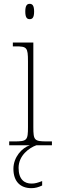

<svg xmlns="http://www.w3.org/2000/svg" viewBox="-20 -758 298 1002"><path d="M135 -658C149 -658 158 -666 158 -698C158 -729 149 -738 135 -738C121 -738 112 -729 112 -698C112 -666 121 -658 135 -658ZM28 0H136C95 13 50 62 50 123C50 189 86 224 144 224C164 224 181 219 200 210V187C176 196 164 200 144 200C108 200 77 179 77 118C77 53 133 13 170 0H251V-20H227C159 -20 154 -25 154 -95V-536H47V-516H61C120 -516 126 -511 126 -438V-95C126 -25 121 -20 53 -20H28Z"/></svg>

Font: Noto Serif Devanagari SemiCondensed Thin
Style: Regular
Weight: 100
Width: 4
Designer: Universal Thirst, Indian Type Foundry and the Monotype Design Team
Foundry: Monotype Imaging Inc.
Version: Version 2.004